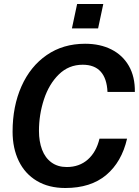

<svg xmlns="http://www.w3.org/2000/svg" viewBox="-20 -929 695 961"><path d="M43 -270Q43 -397 87.5 -497Q132 -597 214 -653.5Q296 -710 406 -710Q481 -710 537.5 -681.5Q594 -653 625 -599Q656 -545 655 -469H518Q515 -536 484 -570.5Q453 -605 394 -605Q324 -605 274.5 -556.5Q225 -508 200 -431.5Q175 -355 175 -274Q175 -221 190.5 -180Q206 -139 237.5 -116Q269 -93 314 -93Q377 -93 419.5 -130.5Q462 -168 478 -235H616Q589 -118 511.5 -53Q434 12 307 12Q224 12 164.5 -23.5Q105 -59 74 -123Q43 -187 43 -270ZM366 -909H497L471 -787H340Z"/></svg>

Font: Azeret Mono Medium
Style: Italic
Weight: 500
Italic angle: -12°
Designer: Martin Vácha
Foundry: Displaay
Version: Version 1.000; Glyphs 3.0.3, build 3074